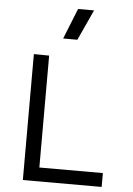

<svg xmlns="http://www.w3.org/2000/svg" viewBox="-63 -1016 736 1063"><g transform="rotate(5 305.0 -485.0)"><path d="M105 -700V0H543V-77H190V-699ZM327 -970 259 -800H338L416 -970Z"/></g></svg>

Font: Necto Mono
Style: Regular
Weight: 400
Designer: Marco Condello
Foundry: Collletttivo
Version: Version 1.300;Glyphs 3.2 (3217)